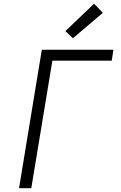

<svg xmlns="http://www.w3.org/2000/svg" viewBox="-20 -999 640 1019"><path d="M81 0 202 -735H582L573 -677H258L146 0ZM367 -796 327 -834 479 -979 526 -931Z"/></svg>

Font: Iosevka Aile Light
Style: Italic
Weight: 300
Italic angle: -9°
Designer: Belleve Invis
Foundry: Belleve Invis
Version: Version 31.1.0; ttfautohint (v1.8.4)